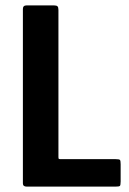

<svg xmlns="http://www.w3.org/2000/svg" viewBox="-20 -693 478 713"><path d="M79 0Q65 0 65 -12V-660Q65 -673 79 -673H180Q190 -673 193.5 -669.5Q197 -666 197 -656V-111Q197 -105 198 -103.5Q199 -102 205 -102H409Q423 -102 425.5 -99Q428 -96 428 -83V-19Q428 -5 425 -2.5Q422 0 409 0Z"/></svg>

Font: Glory Thin
Style: Bold
Weight: 700
Version: Version 1.011